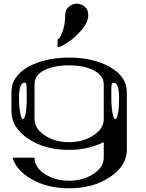

<svg xmlns="http://www.w3.org/2000/svg" viewBox="-20 -812 790 1040"><path d="M458 -729.5Q458 -691.4 420.9 -648.4Q382.8 -604.5 343.8 -580.1Q304.7 -555.7 292 -555.7V-599.6Q303.7 -599.6 318.4 -639.6Q333 -679.7 333 -729.5Q333 -758.8 352.5 -775.4Q372.1 -792 395.5 -792Q419.9 -792 439.5 -775.4Q458 -759.8 458 -729.5ZM625 -281.2Q625 -364.3 594.7 -364.3Q585.9 -364.3 584 -350.6Q583 -341.8 583 -281.2Q583 -234.4 589.8 -198.2Q595.7 -167 604.5 -167Q613.3 -167 619.1 -198.2Q625 -228.5 625 -281.2ZM123 -351.6Q122.1 -364.3 113.3 -364.3Q83 -364.3 83 -281.2Q83 -234.4 89.8 -198.2Q95.7 -167 104.5 -167Q113.3 -167 119.1 -198.2Q125 -228.5 125 -281.2Q125 -334 123 -351.6ZM542 -167V-354.5Q542 -402.3 488.3 -430.7Q436.5 -458 354.5 -458Q272.5 -458 219.7 -431.6Q167 -405.3 167 -354.5V-167Q167 -116.2 221.7 -79.1Q276.4 -42 354.5 -42Q429.7 -42 486.3 -79.1Q542 -115.2 542 -167ZM667 0Q667 85.9 575.2 147.5Q484.4 208 354.5 208Q240.2 208 155.3 161.1Q69.3 113.3 47.9 42H167Q167 93.8 221.7 129.9Q278.3 167 354.5 167Q429.7 167 486.3 129.9Q542 93.8 542 42V-42Q456.1 0 354.5 0Q222.7 0 132.8 -60.5Q42 -122.1 42 -208V-312.5Q42 -398.4 131.8 -449.2Q221.7 -500 354.5 -500Q487.3 -500 577.1 -448.2Q667 -396.5 667 -312.5Z"/></svg>

Font: okolaksMetalik
Style: bold
Weight: 700
Width: 7
Version: Version 0.6